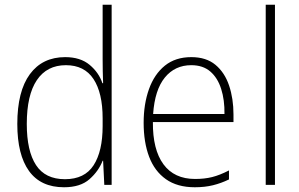

<svg xmlns="http://www.w3.org/2000/svg" viewBox="-20 -780 1261 810"><path d="M250 10Q152 10 102.5 -58.5Q53 -127 53 -257Q53 -395 106 -467Q159 -539 255 -539Q319 -539 358 -506.5Q397 -474 412 -429H415Q413 -481 413 -530V-760H451V0H420L415 -102H413Q396 -58 357.5 -24Q319 10 250 10ZM254 -24Q337 -24 375 -83Q413 -142 413 -248V-281Q413 -388 374.5 -446.5Q336 -505 258 -505Q178 -505 135.5 -442Q93 -379 93 -257Q93 -143 132 -83.5Q171 -24 254 -24Z M787 -539Q850 -539 889 -506.5Q928 -474 946.5 -419Q965 -364 965 -297V-265H625Q624 -149 669.5 -87Q715 -25 803 -25Q843 -25 875 -33Q907 -41 946 -61V-23Q913 -7 878.5 1.5Q844 10 802 10Q728 10 680 -24Q632 -58 609 -119Q586 -180 586 -262Q586 -341 608.5 -404Q631 -467 675.5 -503Q720 -539 787 -539ZM787 -505Q718 -505 675.5 -453Q633 -401 626 -299H927Q928 -358 913 -405Q898 -452 867 -478.5Q836 -505 787 -505Z M1140 0H1101V-760H1140Z"/></svg>

Font: Noto Sans Sinhala SemiCondensed ExtraLight
Style: Regular
Weight: 200
Width: 4
Designer: Jelle Bosma - Monotype Design Team
Foundry: Monotype Imaging Inc.
Version: Version 2.006; ttfautohint (v1.8.4.7-5d5b)